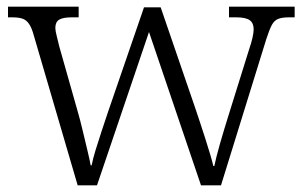

<svg xmlns="http://www.w3.org/2000/svg" viewBox="-20 -556 906 576"><path d="M81 -451Q75 -473 67 -484.5Q59 -496 47.5 -500Q36 -504 16 -504H4V-536H216V-504H196Q169 -504 157.5 -497Q146 -490 146 -472Q146 -464 150.5 -446.5Q155 -429 158 -416L213 -222Q220 -198 227.5 -166.5Q235 -135 242 -106Q249 -77 252 -60H255Q258 -77 266.5 -105Q275 -133 285.5 -164.5Q296 -196 304 -220L412 -534H462L566 -231Q572 -213 580 -189Q588 -165 596 -140Q604 -115 610.5 -93Q617 -71 620 -58H623Q628 -83 640 -125Q652 -167 669 -221L728 -410Q734 -427 737.5 -443Q741 -459 741 -468Q741 -487 729 -495.5Q717 -504 688 -504H667V-536H864V-504H847Q827 -504 815 -499.5Q803 -495 795.5 -481Q788 -467 779 -439L643 0H583L427 -460L271 0H213Z"/></svg>

Font: Noto Serif Thai Light
Style: Regular
Weight: 300
Version: Version 2.001